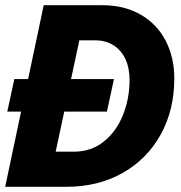

<svg xmlns="http://www.w3.org/2000/svg" viewBox="-25 -718 695 738"><path d="M30 -414H83L143 -698H368Q454 -698 517 -661Q580 -624 612.5 -560Q645 -496 645 -417Q645 -295 592.5 -200.5Q540 -106 446 -53Q352 0 230 0H-5L56 -289H3ZM259 -135Q325 -135 373.5 -173.5Q422 -212 447.5 -275.5Q473 -339 473 -411Q473 -456 457.5 -490Q442 -524 412 -543.5Q382 -563 340 -563H280L248 -414H413L386 -289H222L189 -135Z"/></svg>

Font: Azeret Mono
Style: Bold Italic
Weight: 700
Italic angle: -12°
Designer: Martin Vácha
Foundry: Displaay
Version: Version 1.000; Glyphs 3.0.3, build 3074